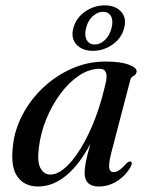

<svg xmlns="http://www.w3.org/2000/svg" viewBox="-20 -686 544 716"><path d="M396.5 -122Q384.5 -75.5 387.2 -59.8Q390 -44 403.5 -44Q413 -44 424 -51Q435 -58 451.5 -76.5Q461.5 -86 467.5 -83.5Q475.5 -80 467 -63.5Q447.5 -29.5 415.8 -10Q384 9.5 348.5 9.5Q295.5 9.5 295.5 -42Q295.5 -57.5 300.2 -82.2Q305 -107 317 -150Q278 -74.5 228 -32.5Q178 9.5 122 9.5Q72 9.5 45.5 -26.5Q19 -62.5 28 -140Q34 -201 63.8 -257.8Q93.5 -314.5 141 -359.2Q188.5 -404 248 -430.2Q307.5 -456.5 373 -456.5Q429 -456.5 459.8 -445Q490.5 -433.5 489.5 -419.5Q488.5 -408 478.5 -403.2Q468.5 -398.5 465.5 -386.5ZM125 -136Q118 -81.5 131.2 -58.2Q144.5 -35 168 -35Q202 -35 241.5 -78.8Q281 -122.5 316.5 -200.2Q352 -278 375 -380Q385 -429.5 352 -429.5Q313 -429.5 275.2 -404.5Q237.5 -379.5 206 -337.2Q174.5 -295 153 -242.8Q131.5 -190.5 125 -136ZM326.5 -496.5Q286.5 -496.5 265 -520Q243.5 -543.5 253.5 -581.5Q263.5 -619 297 -642.5Q330.5 -666 370.5 -666Q410.5 -666 431.8 -642.2Q453 -618.5 443 -581.5Q433.5 -544 400 -520.2Q366.5 -496.5 326.5 -496.5ZM364.5 -642Q344 -642 326 -625.8Q308 -609.5 301 -581.5Q294 -553.5 303.5 -536.8Q313 -520 333.5 -520Q353.5 -520 371.2 -536.8Q389 -553.5 396 -581.5Q403 -609.5 393.8 -625.8Q384.5 -642 364.5 -642Z"/></svg>

Font: Fraunces 72pt S000
Style: Italic
Weight: 400
Italic angle: -16°
Version: Version 1.000; ttfautohint (v1.8.3)